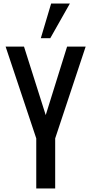

<svg xmlns="http://www.w3.org/2000/svg" viewBox="-20 -1076 521 1096"><path d="M187 0V-286L12 -810H117L241 -419L363 -810H469L295 -286V0ZM213 -858 272 -1056H379L267 -858Z"/></svg>

Font: Oswald
Style: Regular
Weight: 400
Designer: Vernon Adams
Foundry: Vernon Adams
Version: Version 4.103; ttfautohint (v1.8.3)